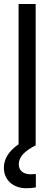

<svg xmlns="http://www.w3.org/2000/svg" viewBox="-38 -748 261 988"><path d="M98.1 220.7C112.3 220.7 129.4 219.2 146.5 216.3V147.5C137.7 148.4 128.4 148.9 120.1 148.9C83.5 148.9 58.6 130.9 58.6 97.7C58.6 59.1 88.9 28.8 145.5 0V-727.5H57.6V-5.4C7.3 28.3 -18.1 70.8 -18.1 114.7C-18.1 177.7 28.3 220.7 98.1 220.7Z"/></svg>

Font: Guggenheim Sans Display
Style: Regular
Weight: 400
Designer: Modified by Tom Baber under direction of Pentagram Design 2023
Foundry: rsms
Version: Version 1.001;Glyphs 3.1.2 (3151)